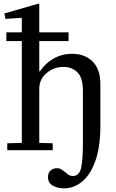

<svg xmlns="http://www.w3.org/2000/svg" viewBox="-20 -826 636 1056"><path d="M192 -806 196 -804V-648H357V-600H196V-434H200Q228 -477 274 -503.5Q320 -530 377 -530Q447 -530 489.5 -487.5Q532 -445 532 -365V-133Q532 -18 504.5 59Q477 136 431.5 173Q386 210 332 210Q297 210 270.5 195Q244 180 244 148Q244 124 258.5 111.5Q273 99 293 99Q307 99 316 104.5Q325 110 339 121Q351 132 359.5 137Q368 142 381 142Q415 142 425.5 99.5Q436 57 436 -40V-325Q436 -399 405.5 -428.5Q375 -458 330 -458Q276 -458 236 -424Q196 -390 196 -338V-40L270 -38V0H20V-38L100 -40V-600H15V-648H100V-726L98 -728L10 -722L4 -752Z"/></svg>

Font: Minipax
Style: Regular
Weight: 400
Designer: Raphaël Ronot, Igor Stepanchenko (Cyrillic)
Foundry: steppetype
Version: Version 1.002